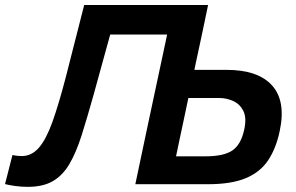

<svg xmlns="http://www.w3.org/2000/svg" viewBox="-59 -733 1176 764"><path d="M51.5 10.5Q26.5 10.5 2.2 7.2Q-22 4 -39 -0.5L-9.5 -116Q-0.5 -114 9.5 -113Q19.5 -112 27.5 -112Q67 -112 96 -145.5Q125 -179 150 -249Q175 -319 203.5 -428.5Q221 -497.5 239.5 -570Q258 -642.5 276 -713H769Q756.5 -652.5 744.8 -597.2Q733 -542 718 -472.5L714.5 -455H842.5Q968 -455 1023.8 -392.8Q1079.5 -330.5 1054 -211.5Q1039.5 -142.5 1008 -95.2Q976.5 -48 919 -24Q861.5 0 769 0H479.5Q491.5 -58 503.2 -112.5Q515 -167 529 -234.5L575.5 -452.5Q584 -492.5 591.5 -527.2Q599 -562 606 -595.5H379.5Q363.5 -538 347.5 -479.5Q331.5 -421 314.5 -359.5Q288 -264.5 265.8 -194.5Q243.5 -124.5 216.5 -79.2Q189.5 -34 150.5 -11.8Q111.5 10.5 51.5 10.5ZM641.5 -111H759.5Q831 -111 865.5 -134.2Q900 -157.5 913 -218Q923 -265 909 -292.2Q895 -319.5 868.5 -331.2Q842 -343 814 -343H690.5L672.5 -257.5Q663.5 -216 656.2 -181.2Q649 -146.5 641.5 -111Z"/></svg>

Font: Commissioner SemiBold
Style: Italic
Weight: 600
Italic angle: -12°
Designer: Kostas Bartsokas
Foundry: Kostas Bartsokas
Version: Version 1.000; ttfautohint (v1.8.3)